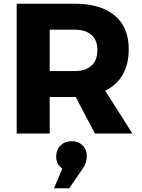

<svg xmlns="http://www.w3.org/2000/svg" viewBox="-20 -720 764 1035"><path d="M70 0V-700H383Q522 -700 598 -636.5Q674 -573 674 -456Q674 -294 547 -231L694 0H492L388 -197H383H248V0ZM248 -337H383Q441 -337 473 -366Q505 -395 505 -450Q505 -504 473 -532Q441 -560 383 -560H248ZM271 295 316 189Q283 166 283 124Q283 87 306.5 64Q330 41 366 41Q401 41 424.5 63Q448 85 448 123Q448 157 426 189L353 295Z"/></svg>

Font: Trueno
Style: Bd
Weight: 700
Designer: Julieta Ulanovsky
Foundry: Julieta Ulanovsky
Version: Version 3.001b